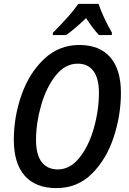

<svg xmlns="http://www.w3.org/2000/svg" viewBox="-20 -956 662 986"><path d="M51 -238Q51 -356 90.5 -468.5Q130 -581 206.5 -653Q283 -725 387 -725Q492 -725 546.5 -661.5Q601 -598 601 -480Q601 -365 564 -252Q527 -139 452.5 -64.5Q378 10 270 10Q163 10 107 -53.5Q51 -117 51 -238ZM488 -481Q488 -553 460 -591Q432 -629 379 -629Q314 -629 265.5 -567.5Q217 -506 191 -414.5Q165 -323 165 -238Q165 -162 194 -124Q223 -86 277 -86Q340 -86 388 -146Q436 -206 462 -298Q488 -390 488 -481ZM252 -788Q344 -880 382 -936H486Q496 -905 516 -862.5Q536 -820 555 -788L554 -776H488Q454 -813 422 -863Q366 -809 320 -776H251Z"/></svg>

Font: Noto Sans UI NarrowMedium
Style: Italic
Weight: 500
Width: 4
Italic angle: -12°
Designer: Monotype Design Team
Foundry: Monotype Imaging Inc.
Version: Version 1.001